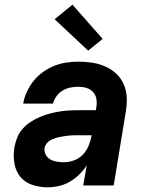

<svg xmlns="http://www.w3.org/2000/svg" viewBox="-20 -791 640 819"><path d="M183 8Q149 8 117.5 -2.5Q86 -13 66.5 -37Q47 -61 41.5 -94Q36 -127 41 -161Q45 -182 53 -203Q61 -224 76 -241Q91 -258 110 -270.5Q129 -283 150 -292Q171 -301 192 -306.5Q213 -312 234.5 -315.5Q256 -319 277 -320Q298 -321 319 -321H389L391 -334Q394 -352 391 -369.5Q388 -387 376.5 -399Q365 -411 348.5 -416Q332 -421 314 -421Q297 -421 280 -417.5Q263 -414 247.5 -405Q232 -396 221 -380.5Q210 -365 206 -349H79Q83 -374 94.5 -399Q106 -424 123 -445.5Q140 -467 163 -483.5Q186 -500 211 -510Q236 -520 262 -524Q288 -528 314 -528Q344 -528 373.5 -523.5Q403 -519 429 -507.5Q455 -496 475.5 -477Q496 -458 507.5 -432Q519 -406 520.5 -376.5Q522 -347 517 -317L465 0H335L350 -86Q336 -64 317.5 -46Q299 -28 277 -15.5Q255 -3 231 2.5Q207 8 183 8ZM252 -99Q274 -99 296 -107Q318 -115 334 -132Q350 -149 358.5 -170.5Q367 -192 371 -214H319Q309 -214 298.5 -214Q288 -214 277.5 -213Q267 -212 257 -210.5Q247 -209 236.5 -207Q226 -205 215.5 -201.5Q205 -198 195.5 -193Q186 -188 179 -179Q172 -170 170 -160Q168 -145 175 -131.5Q182 -118 194.5 -111Q207 -104 222 -101.5Q237 -99 252 -99ZM356 -575 213 -709 289 -771 418 -625Z"/></svg>

Font: Iosevka SS04 XBd Ex Obl
Style: Regular
Weight: 800
Width: 7
Italic angle: -9°
Monospace: yes
Designer: Belleve Invis
Foundry: Belleve Invis
Version: Version 19.0.0; ttfautohint (v1.8.4)